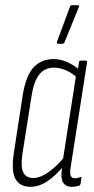

<svg xmlns="http://www.w3.org/2000/svg" viewBox="-20 -715 364 741"><path d="M97 6Q57 6 40 -24Q23 -54 33 -122L68 -350Q81 -426 111 -456.5Q141 -487 187 -487Q213 -487 239 -475.5Q265 -464 287 -445L280 -413Q259 -433 235 -443.5Q211 -454 189 -454Q167 -454 150.5 -444.5Q134 -435 121.5 -412Q109 -389 102 -346L67 -124Q59 -71 70 -49.5Q81 -28 108 -28Q135 -28 167 -50.5Q199 -73 231 -112L228 -77Q194 -36 162 -15Q130 6 97 6ZM258 6Q208 6 219 -63L223 -88L222 -93L274 -427L279 -439L285 -475Q286 -481 290 -481H312Q317 -481 316 -475L253 -72Q249 -49 252.5 -38Q256 -27 269 -27Q275 -27 280.5 -28.5Q286 -30 292 -32Q296 -33 294 -26L291 -6Q290 -1 285 2Q279 3 272.5 4.5Q266 6 258 6ZM203 -546Q200 -546 199.5 -548Q199 -550 200 -554L250 -689Q251 -692 253 -693.5Q255 -695 258 -695H281Q284 -695 285 -693Q286 -691 284 -687L229 -552Q227 -546 220 -546Z"/></svg>

Font: Sofia Sans Extra Condensed ExtraLight
Style: Italic
Weight: 250
Italic angle: -9°
Version: Version 4.100